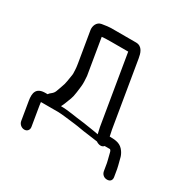

<svg xmlns="http://www.w3.org/2000/svg" viewBox="-142 -652 886 893"><g transform="rotate(30 301.0 -206.0)"><path d="M207.2 -516C197 -516 181.8 -514 159.4 -510.3C134.3 -506.1 125.4 -480 128.8 -459.5L155.9 -297.2C158.3 -282.5 159.5 -271.7 159.6 -265.6C159.8 -250.2 161.4 -245.4 159.6 -235.2C155.8 -213.5 153.1 -185.9 144.8 -166.8C133.8 -138.7 134.6 -128 118.1 -115.2C112.2 -110.6 108.9 -107.7 105 -102H93.5C43.4 -102 38.3 -70.5 44.7 -31.8L61.2 67.5C63.8 83.1 78.3 95 93.3 95C108.3 95 118.8 83.1 116.2 67.5L98.9 -36.5C97.4 -45.5 96.6 -50.7 96.5 -54.8C96.7 -54.9 99.3 -55 101.3 -55H191.2C207.7 -55 263.5 -47.3 282.9 -45.3C306.5 -42.7 330.8 -36.9 357.6 -34.1L414.2 -26.3C419.2 -22.1 429.2 -18 437 -18C444.1 -18 449 -18.9 455.6 -26H484.1C484.2 -26 490.2 -22.6 491.9 -12.5L492 -12L501 23.7C502.7 29.8 503.7 34.1 504.2 37.5L510.7 76.5C511.9 83.7 515.2 91.5 522.2 97.1C528.6 102.4 536.1 104 542.8 104C550 104 557.5 102.1 562.1 96C566.4 90.4 566.9 83.2 565.7 76.5L559.2 37.5C558.4 32.3 557 26.3 555.3 20.3L547.1 -11.4C545.2 -21.8 540.2 -33.9 532.7 -44.7C513.8 -72 490.4 -75.6 453.8 -75.9L446.7 -109.9L388.8 -457.5C384.8 -481.7 376.5 -516 341 -516ZM392.4 -91.2 400.1 -57C390 -58.4 374.3 -62.4 359.9 -63.9C341.9 -65.8 328.6 -69.6 303 -72.2C271.8 -75.3 228.3 -84.8 186.8 -85C189.8 -90 194.1 -98.8 196.7 -105.9C207.2 -134.8 213.8 -142.8 218.2 -178.1L222.3 -210.8C224.6 -229.8 223 -246.8 221.7 -266.4L221.7 -266.9L189.7 -459C197.2 -460.1 215.5 -461 240.9 -461H330.8Z"/></g></svg>

Font: MewTooHand
Style: BdLta
Weight: 400
Designer: Mew Too, Robert Jablonski
Version: Version 0.77